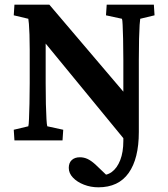

<svg xmlns="http://www.w3.org/2000/svg" viewBox="-20 -593 711 811"><path d="M395.5 198.2Q363.3 198.2 334.5 187Q305.7 175.8 288.1 157.2Q270.5 138.7 270.5 116.2Q270.5 94.7 283.2 83Q295.9 71.3 317.4 71.3Q334 71.3 349.1 78.1Q364.3 85 382.8 101.6L448.2 164.1L397.5 145.5Q428.7 150.4 451.7 133.8Q474.6 117.2 487.8 83.5Q501 49.8 501 2V-81.1L512.7 4.9L131.8 -459H172.9V-242.2Q172.9 -193.4 173.8 -153.8Q174.8 -114.3 176.3 -89.8Q177.7 -65.4 179.7 -59.6L247.1 -44.9L244.1 0H41L38.1 -44.9L99.6 -59.6Q101.6 -65.4 102.5 -90.8Q103.5 -116.2 104.5 -155.8Q105.5 -195.3 105.5 -242.2V-384.8Q105.5 -419.9 104.5 -447.3Q103.5 -474.6 102.1 -492.2Q100.6 -509.8 99.6 -513.7L38.1 -528.3L41 -573.2H188.5L533.2 -168H501V-339.8Q501 -391.6 500 -428.7Q499 -465.8 498 -487.8Q497.1 -509.8 495.1 -513.7L427.7 -528.3L430.7 -573.2H629.9L632.8 -528.3L572.3 -513.7Q571.3 -509.8 569.8 -488.3Q568.4 -466.8 567.4 -429.2Q566.4 -391.6 566.4 -339.8V-35.2Q566.4 77.1 523.4 137.7Q480.5 198.2 395.5 198.2Z"/></svg>

Font: Crimson Pro SemiBold
Style: Regular
Weight: 600
Designer: Jacques Le Bailly
Foundry: Baron von Fonthausen
Version: Version 1.003